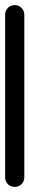

<svg xmlns="http://www.w3.org/2000/svg" viewBox="-20 -730 115 750"><path d="M0 -38H75V-673H0ZM38 -75Q21 -75 10.5 -64Q0 -53 0 -38Q0 -21 10.5 -10.5Q21 0 38 0Q53 0 64 -10.5Q75 -21 75 -38Q75 -53 64 -64Q53 -75 38 -75ZM38 -710Q21 -710 10.5 -699Q0 -688 0 -673Q0 -656 10.5 -645.5Q21 -635 38 -635Q53 -635 64 -645.5Q75 -656 75 -673Q75 -688 64 -699Q53 -710 38 -710Z"/></svg>

Font: Wavefont Medium
Style: Regular
Weight: 500
Version: Version 3.004;gftools[0.9.33]